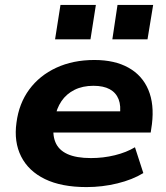

<svg xmlns="http://www.w3.org/2000/svg" viewBox="-20 -750 677 781"><path d="M332 11Q230 11 163 -21.5Q96 -54 66 -113.5Q36 -173 47 -251Q57 -329 99 -386Q141 -443 209 -474.5Q277 -506 364 -506Q447 -506 503 -474.5Q559 -443 583.5 -384.5Q608 -326 598 -245L593 -211H172L185 -297H487L467 -280Q473 -319 462.5 -346Q452 -373 426.5 -387Q401 -401 360 -401Q316 -401 283 -384.5Q250 -368 230 -338.5Q210 -309 203 -269L200 -251Q192 -205 205 -172.5Q218 -140 254 -123.5Q290 -107 350 -107Q400 -107 447 -118.5Q494 -130 529 -151L563 -46Q519 -19 457.5 -4Q396 11 332 11ZM437 -590 458 -730H603L580 -590ZM204 -590 226 -730H370L348 -590Z"/></svg>

Font: Nunito Sans 10pt SemiExpanded ExtraBold
Style: Italic
Weight: 800
Width: 6
Italic angle: -9°
Designer: Vernon Adams
Foundry: Vernon Adams
Version: Version 3.101;gftools[0.9.27]